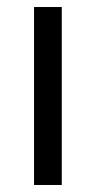

<svg xmlns="http://www.w3.org/2000/svg" viewBox="-20 -527 273 547"><path d="M156 0H77V-507H156Z"/></svg>

Font: Hind Guntur
Style: Regular
Weight: 400
Version: Version 1.000;PS 1.0;hotconv 1.0.86;makeotf.lib2.5.63406; tt